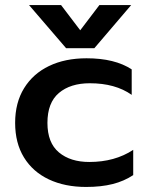

<svg xmlns="http://www.w3.org/2000/svg" viewBox="-20 -726 588 761"><path d="M95 -706H222L298 -606L374 -706H500L354 -535H242ZM40 -239Q40 -319 75.5 -376.5Q111 -434 174.5 -464.5Q238 -495 323 -495Q435 -495 502 -451V-350Q437 -396 336 -396Q259 -396 213.5 -357.5Q168 -319 168 -239Q168 -160 213.5 -122Q259 -84 334 -84Q435 -84 508 -132V-32Q472 -8 426.5 3.5Q381 15 321 15Q237 15 173.5 -15Q110 -45 75 -102Q40 -159 40 -239Z"/></svg>

Font: Prompt Medium
Style: Regular
Weight: 500
Designer: Katatrad Team
Foundry: CadsonDemak
Version: Version 1.001